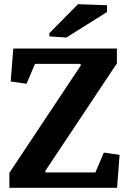

<svg xmlns="http://www.w3.org/2000/svg" viewBox="-20 -891 609 911"><path d="M534.7 -660.6V-590.3L194.8 -79.6L197.3 -72.8H432.6L472.7 -167L547.4 -156.2L535.6 0H24.4V-70.8L363.8 -581.1L361.3 -587.9H146L106 -493.7L30.8 -504.4L43 -660.6ZM214.4 -733.9 350.1 -871.1 487.8 -866.2V-834L294.9 -712.9L214.4 -718.3Z"/></svg>

Font: Noticia Text
Style: Bold
Weight: 700
Designer: JM Sole
Foundry: JM Sole
Version: Version 1.003